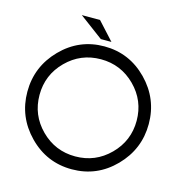

<svg xmlns="http://www.w3.org/2000/svg" viewBox="-110 -851 909 955"><g transform="rotate(15 344.0 -373.0)"><path d="M343.8 -62.5Q447.3 -62.5 520.5 -135.7Q593.8 -209 593.8 -312.5Q593.8 -416 520.5 -489.3Q447.3 -562.5 343.8 -562.5Q240.2 -562.5 167 -489.3Q93.8 -416 93.8 -312.5Q93.8 -209 167 -135.7Q240.2 -62.5 343.8 -62.5ZM343.8 3.9Q214.4 3.9 122.8 -89.6Q31.2 -183.1 31.2 -312.5Q31.2 -441.9 122.8 -535.4Q214.4 -628.9 343.8 -628.9Q473.1 -628.9 564.7 -535.4Q656.2 -441.9 656.2 -312.5Q656.2 -183.1 564.7 -89.6Q473.1 3.9 343.8 3.9ZM371.1 -659.2H316.4L194.3 -750H288.1Z"/></g></svg>

Font: Juliett
Style: Regular
Weight: 400
Designer: GGBotNet
Foundry: GGBotNet
Version: 0.60